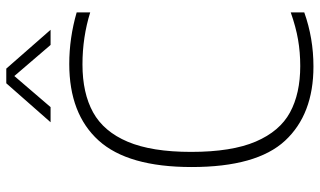

<svg xmlns="http://www.w3.org/2000/svg" viewBox="-219 -765 994 596"><g transform="rotate(-90 278.0 -467.0)"><path d="M57.5 -369Q57.5 -567 140 -658Q222.5 -749 377.5 -749Q458 -749 537.5 -726V-684Q460.5 -708 376 -708Q287 -708 227.2 -675Q167.5 -642 136 -567.5Q104.5 -493 104.5 -371Q104.5 -245 136.5 -170.2Q168.5 -95.5 227 -63.8Q285.5 -32 371 -32Q414 -32 453 -38.8Q492 -45.5 537.5 -61.5V-19.5Q457.5 9 369.5 9Q221 9 139.2 -79.2Q57.5 -167.5 57.5 -369ZM483.5 -807H436.5L340 -919.5L243.5 -807H196.5L317.5 -944.5H363Z"/></g></svg>

Font: Encode Sans ExtraLight
Style: Regular
Weight: 275
Designer: Multiple Designers
Foundry: Impallari Type
Version: Version 2.000